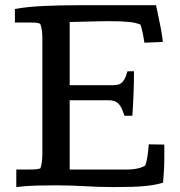

<svg xmlns="http://www.w3.org/2000/svg" viewBox="-20 -722 702 748"><path d="M587.9 -701.7 601.1 -638.7Q603.5 -626.5 606 -614Q608.4 -601.6 610.1 -590.6Q611.8 -579.6 613 -571.3Q614.3 -563 614.3 -558.6L542.5 -555.7L538.6 -580.1Q536.6 -590.8 533.9 -602.8Q531.2 -614.7 527.3 -626Q510.3 -633.8 480.5 -636.7Q450.7 -639.6 401.9 -639.6Q396 -639.6 386.5 -639.4Q377 -639.2 359.9 -638.9Q342.8 -638.7 316.7 -637.9Q290.5 -637.2 251.5 -636.2V-390.1H417.5Q427.2 -390.1 435.8 -391.4Q444.3 -392.6 451.7 -397.7Q459 -402.8 465.1 -413.8Q471.2 -424.8 476.6 -444.3H502Q502 -399.9 500.2 -355.2Q498.5 -310.5 495.6 -271H464.8Q459 -289.1 453.4 -300.8Q447.8 -312.5 440.4 -319.3Q433.1 -326.2 423.8 -328.9Q414.6 -331.5 401.4 -331.5H251.5V-61.5H474.1Q499 -61.5 518.8 -66.4Q538.6 -71.3 546.4 -78.1Q550.3 -89.4 553.7 -108.4Q557.1 -127.4 559.6 -159.7Q571.8 -159.7 588.6 -159.2Q605.5 -158.7 620.1 -158.7V-102.1Q620.1 -78.6 618.4 -53.2Q616.7 -27.8 615.2 -10.3Q600.6 -5.9 584.2 -2.7Q567.9 0.5 545.9 2.7Q523.9 4.9 494.4 5.9Q464.8 6.8 424.3 6.8Q394 6.8 366.2 5.9Q338.4 4.9 311 3.4Q283.7 2 256.1 1Q228.5 0 198.7 0Q158.7 0 120.8 1Q83 2 43.5 6.8V-61.5H86.9Q101.6 -61.5 114.3 -62Q127 -62.5 137.2 -65.9Q145 -86.4 145 -125V-573.2Q145 -591.8 142.8 -605.5Q140.6 -619.1 136.7 -629.4Q127.4 -633.3 116.2 -633.8Q105 -634.3 92.3 -634.3H38.1V-687Q85.4 -695.8 150.4 -698.7Q215.3 -701.7 289.1 -701.7Z"/></svg>

Font: Tienne
Style: Regular
Weight: 400
Designer: vernon adams
Foundry: vernon adams
Version: Version 1.001